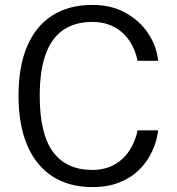

<svg xmlns="http://www.w3.org/2000/svg" viewBox="-20 -753 720 783"><path d="M357.5 -733Q432.5 -733 490.5 -701.5Q548.5 -670 583.5 -618Q618.5 -566 625 -505H541Q532.5 -548.5 509.2 -584.5Q486 -620.5 447.5 -642Q409 -663.5 356 -663.5Q286 -663.5 238.2 -631Q190.5 -598.5 166.2 -531.8Q142 -465 142 -362Q142 -207 196.2 -133.5Q250.5 -60 356 -60Q409 -60 447.5 -82.2Q486 -104.5 509.2 -141.2Q532.5 -178 541 -221.5H625Q619.5 -177 600.2 -135.2Q581 -93.5 547.8 -60.8Q514.5 -28 466.8 -9Q419 10 357.5 10Q261 10 193.8 -33.8Q126.5 -77.5 91 -160.8Q55.5 -244 55.5 -363Q55.5 -482 90.8 -564.5Q126 -647 193.5 -690Q261 -733 357.5 -733Z"/></svg>

Font: Public Sans Thin Light
Style: Regular
Weight: 300
Version: Version 1.007